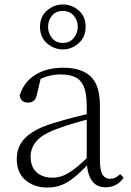

<svg xmlns="http://www.w3.org/2000/svg" viewBox="-20 -825 586 859"><path d="M191 14Q133 14 94 -19Q55 -52 55 -114Q55 -151 71.5 -180.5Q88 -210 125.5 -234Q163 -258 225 -276Q268 -289 312.5 -300.5Q357 -312 397 -321V-297Q357 -287 315.5 -275Q274 -263 237 -249Q170 -225 143.5 -194Q117 -163 117 -125Q117 -78 144 -54Q171 -30 215 -30Q240 -30 263.5 -39.5Q287 -49 316.5 -72Q346 -95 386 -134L392 -89H373Q341 -55 313 -32Q285 -9 256 2.5Q227 14 191 14ZM453 13Q411 13 390.5 -17.5Q370 -48 368 -102V-106V-350Q368 -407 355 -437.5Q342 -468 316 -480Q290 -492 250 -492Q220 -492 190 -483Q160 -474 128 -454L164 -482L145 -402Q141 -382 131 -374Q121 -366 105 -366Q74 -366 68 -397Q85 -456 136 -489Q187 -522 263 -522Q345 -522 386 -482.5Q427 -443 427 -354V-113Q427 -61 439 -43Q451 -25 473 -25Q486 -25 496 -30Q506 -35 518 -46L533 -30Q518 -8 497.5 2.5Q477 13 453 13ZM261 -633Q292 -633 310 -655Q328 -677 328 -705Q328 -734 310 -755Q292 -776 261 -776Q230 -776 212.5 -755Q195 -734 195 -705Q195 -677 212.5 -655Q230 -633 261 -633ZM261 -604Q222 -604 190.5 -631Q159 -658 159 -705Q159 -751 190.5 -778Q222 -805 261 -805Q301 -805 332 -778.5Q363 -752 363 -705Q363 -659 332 -631.5Q301 -604 261 -604Z"/></svg>

Font: Noto Serif KR ExtraLight ExtraLight
Style: Regular
Weight: 250
Version: Version 2.003-H1;hotconv 1.1.1;makeotfexe 2.6.0